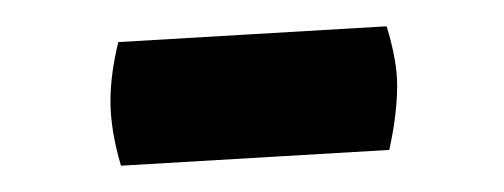

<svg xmlns="http://www.w3.org/2000/svg" viewBox="-20 -388 383 146"><path d="M282 -323Q282 -342 274 -368L70 -356Q64 -332 64 -311Q64 -289 72 -262L276 -274Q282 -301 282 -323Z"/></svg>

Font: Federant
Style: Regular
Weight: 400
Designer: Olexa M. Volochay, Alexei Vanyashin, Otto Ludwig Naegele
Foundry: Cyreal (www.cyreal.org)
Version: Version 1.011; ttfautohint (v1.4.1)